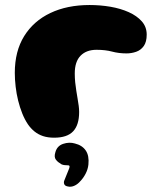

<svg xmlns="http://www.w3.org/2000/svg" viewBox="-20 -516 614 746"><path d="M190.5 19Q166 19 147.2 12.8Q128.5 6.5 114 -5.2Q99.5 -17 88.5 -33Q76 -51.5 66.5 -75.2Q57 -99 50.5 -125.2Q44 -151.5 40.8 -179.2Q37.5 -207 37.5 -233Q37.5 -317 74 -375.8Q110.5 -434.5 175.8 -465.5Q241 -496.5 328 -496.5Q369.5 -496.5 409 -489.8Q448.5 -483 480.2 -468.8Q512 -454.5 531 -433Q550 -411.5 550 -381.5Q550 -353 538.5 -337Q527 -321 509 -314.8Q491 -308.5 471.5 -308.5Q441.5 -308.5 415.5 -315.5Q389.5 -322.5 355 -322.5Q315.5 -322.5 293 -299.5Q270.5 -276.5 270.5 -230.5Q270.5 -213 272.2 -196Q274 -179 276.5 -163.2Q279 -147.5 281.5 -132.8Q284 -118 285.8 -105Q287.5 -92 287.5 -81Q287.5 -30.5 264.2 -5.8Q241 19 190.5 19ZM250 209.5Q234.5 208 230.8 201.8Q227 195.5 229 187.5Q232 180 236 170Q240 160 243.5 151.5Q247 144 249 137.8Q251 131.5 250 129Q249 127 246.5 126.5Q244 126 239 126Q231.5 126 224.8 124.5Q218 123 213.5 118.5Q204 113.5 196.8 103.8Q189.5 94 195 76Q201.5 51 225.2 43Q249 35 271 41.5Q299.5 48.5 313.2 68.8Q327 89 323.5 123.5Q321.5 142 312.5 159.2Q303.5 176.5 291.5 188.5Q283 198.5 272 204.2Q261 210 250 209.5Z"/></svg>

Font: Gluten
Style: Bold
Weight: 700
Designer: Tyler Finck
Foundry: Etcetera Type Company
Version: Version 1.204